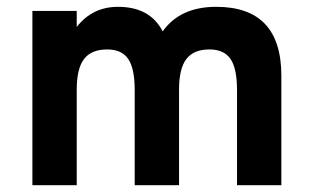

<svg xmlns="http://www.w3.org/2000/svg" viewBox="-20 -543 915 563"><path d="M675 -279Q675 -342 656 -370Q637 -398 594 -398Q548 -398 526.5 -370Q505 -342 505 -280V0H375V-279Q375 -342 356 -370Q337 -398 294 -398Q248 -398 226.5 -370Q205 -342 205 -280V0H75V-511H205V-464Q251 -523 326 -523Q420 -523 457 -451Q508 -523 614 -523Q805 -523 805 -321V0H675Z"/></svg>

Font: OVRPSS Recut ExtraBold
Style: Regular
Weight: 800
Designer: Giant Group
Foundry: Giant Group
Version: Version 1.001;hotconv 1.0.109;makeotfexe 2.5.65596